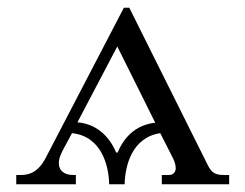

<svg xmlns="http://www.w3.org/2000/svg" viewBox="-20 -476 634 496"><path d="M22 0H176V-24H169C141 -24 132 -40 132 -54C132 -68 138 -80 145 -93L166 -132C242 -124 261 -49 262 0H302C303 -48 321 -121 394 -132L427 -67C432 -57 434 -48 434 -41C434 -35 430 -24 417 -24H398V0H572V-24H559C538 -24 527 -28 516 -51L314 -456H300L98 -68C88 -49 71 -24 35 -24H22ZM180 -160 283 -356 381 -159C335 -154 302 -126 284 -82H280C261 -127 227 -156 180 -160Z"/></svg>

Font: Old Standard
Style: Regular
Weight: 400
Designer: Alexey Kryukov <alexios@thessalonica.org.ru>
Version: Version 2.0